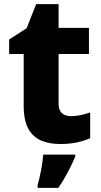

<svg xmlns="http://www.w3.org/2000/svg" viewBox="-20 -683 486 924"><path d="M321 -124Q346 -124 368.5 -129Q391 -134 414 -142V-18Q387 -6 352 2Q317 10 269 10Q218 10 178.5 -6.5Q139 -23 116.5 -63Q94 -103 94 -176V-423H24V-493L108 -547L154 -663H262V-549H408V-423H262V-182Q262 -153 278 -138.5Q294 -124 321 -124ZM342 71Q326 108 307 144.5Q288 181 261 221H161V208Q170 177 178 134.5Q186 92 188 61H342Z"/></svg>

Font: Noto Sans Gujarati UI ExtraBold
Style: Regular
Weight: 800
Designer: Jelle Bosma - Monotype Design Team, Universal Thirst
Foundry: Monotype Imaging Inc.
Version: Version 2.106; ttfautohint (v1.8.4.7-5d5b)